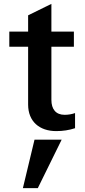

<svg xmlns="http://www.w3.org/2000/svg" viewBox="-20 -663 437 990"><path d="M125 -422V-124C125 -36 184 13 270 13C304 13 337 8 367 -2V-80C350 -74 332 -71 313 -71C268 -71 245 -100 245 -148V-422H361V-500H245V-643L125 -584V-500H28V-422ZM298 57H158L98 307H175Z"/></svg>

Font: Perun SemiBold
Style: Regular
Weight: 600
Foundry: Copyright (c) Stefan Peev, Context Ltd, 2016
Version: Version 1.089